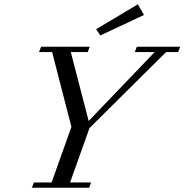

<svg xmlns="http://www.w3.org/2000/svg" viewBox="-20 -883 867 903"><path d="M451.7 -716.3 432.1 -745.6 628.4 -862.8 657.2 -812.5ZM129.9 0 139.6 -24.9H222.7L315.9 -286.1L225.1 -638.2H163.6L173.3 -663.1H401.9L392.6 -638.2H313L397 -314L707.5 -638.2H613.8L623.5 -663.1H827.1L817.9 -638.2H761.2L400.9 -280.8L309.6 -24.9H408.2L399.4 0Z"/></svg>

Font: Elstob 14pt
Style: Italic
Weight: 400
Italic angle: -20°
Designer: Peter S. Baker
Version: Version 1.015